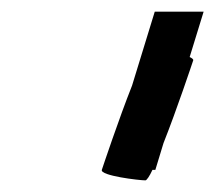

<svg xmlns="http://www.w3.org/2000/svg" viewBox="-20 -730 370 330"><path d="M155 -438C152 -428 219 -420 230 -420C232 -420 237 -427 242 -438H247L261 -484C284 -542 310 -620 312 -626C313 -628 310 -630 306 -632L330 -710H246L207 -583C184 -525 157 -444 155 -438Z"/></svg>

Font: bitstorm
Style: ulcnobl
Weight: 400
Version: Version 0.2